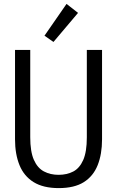

<svg xmlns="http://www.w3.org/2000/svg" viewBox="-20 -949 600 984"><path d="M281 15Q202 15 152.5 -15.5Q103 -46 80 -102.5Q57 -159 57 -235V-693H135V-246Q135 -172 153.5 -130Q172 -88 205 -70.5Q238 -53 280 -53Q323 -53 355.5 -70Q388 -87 406.5 -129Q425 -171 425 -245V-693H503V-235Q503 -159 480.5 -102.5Q458 -46 409.5 -15.5Q361 15 281 15ZM254 -734 208 -766 321 -929 380 -883Z"/></svg>

Font: Ubuntu Sans Mono
Style: Regular
Weight: 400
Monospace: yes
Designer: Dalton Maag Ltd
Foundry: Dalton Maag Ltd
Version: Version 1.006